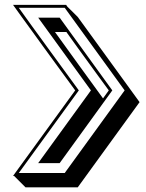

<svg xmlns="http://www.w3.org/2000/svg" viewBox="-20 -717 607 798"><path d="M208.5 -584Q257.3 -515.6 308.1 -446Q358.9 -376.5 408.2 -308.1L432.1 -341.3Q405.3 -377.9 379.2 -413.6Q353 -449.2 326.7 -485.8Q309.1 -509.8 291.5 -534.4Q273.9 -559.1 255.9 -584ZM38.6 14.2H34.2L292.5 -341.3Q273.9 -366.7 252.2 -396.5Q230.5 -426.3 207 -458.3Q183.6 -490.2 159.9 -522.9Q136.2 -555.7 113.8 -586.7Q91.3 -617.7 70.8 -645.8Q50.3 -673.8 34.2 -696.8H254.9L259.8 -689.5L303.2 -646.5L560.1 -292.5L303.2 61.5H85.9ZM228 -39.1H138.7L357.9 -341.3L138.7 -643.6H228L446.8 -341.3ZM498 -341.3 249 -684.6H58.1Q83 -649.9 114.7 -606Q146.5 -562 180.2 -515.9Q213.9 -469.7 246.8 -424.6Q279.8 -379.4 307.6 -341.3L58.1 2H249Z"/></svg>

Font: Gondrin
Style: Regular
Weight: 400
Designer: Peter Wiegel, original typeface by Carl Albert Fahrenwaldt 1901
Foundry: Peter Wiegel
Version: Version 1.000 2010 initial release